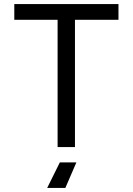

<svg xmlns="http://www.w3.org/2000/svg" viewBox="-20 -720 650 940"><path d="M50 -700V-623H262V0H347V-623H560V-700ZM273 75 211 200H300L354 75Z"/></svg>

Font: Necto Mono
Style: Regular
Weight: 400
Designer: Marco Condello
Foundry: Collletttivo
Version: Version 1.300;Glyphs 3.2 (3217)